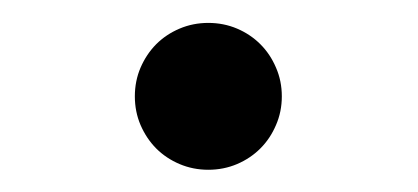

<svg xmlns="http://www.w3.org/2000/svg" viewBox="-20 -432 372 171"><path d="M100.1 -346.2Q100.1 -359.9 105.2 -371.8Q110.4 -383.8 119.1 -392.6Q127.9 -401.4 139.9 -406.5Q151.9 -411.6 165.5 -411.6Q179.2 -411.6 191.2 -406.5Q203.1 -401.4 211.9 -392.6Q220.7 -383.8 225.8 -371.8Q231 -359.9 231 -346.2Q231 -332.5 225.8 -320.6Q220.7 -308.6 211.9 -299.8Q203.1 -291 191.2 -285.9Q179.2 -280.8 165.5 -280.8Q151.9 -280.8 139.9 -285.9Q127.9 -291 119.1 -299.8Q110.4 -308.6 105.2 -320.6Q100.1 -332.5 100.1 -346.2Z"/></svg>

Font: Andika CyrE
Style: Regular
Weight: 400
Designer: Victor Gaultney, Annie Olsen, Julie Remington, Don Collingsworth, Eric Hays, Becca Hirsbrunner
Foundry: SIL International
Version: Version 5.000